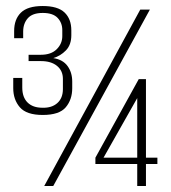

<svg xmlns="http://www.w3.org/2000/svg" viewBox="-20 -618 569 638"><path d="M122 -236Q68 -236 46 -261.5Q24 -287 24 -325V-359H54V-327Q54 -295 71.5 -277.5Q89 -260 121 -260Q152 -259 170.5 -275.5Q189 -292 189 -322V-356Q189 -383 169.5 -399Q150 -415 116 -415H75V-436H116Q150 -436 168.5 -454.5Q187 -473 187 -498V-518Q187 -542 171.5 -558.5Q156 -575 122 -575Q88 -575 72.5 -557.5Q57 -540 57 -513V-491H27V-515Q27 -554 49.5 -576Q72 -598 122 -598Q172 -598 194.5 -576.5Q217 -555 217 -517V-501Q217 -469 199 -450.5Q181 -432 157 -425Q189 -420 204.5 -398.5Q220 -377 220 -347V-325Q220 -287 198.5 -261.5Q177 -236 122 -236ZM127 0 446 -586H478L157 0ZM436 0V-73H297V-94L441 -355H465V-94H503V-73H465V0ZM324 -94H436V-292Z"/></svg>

Font: Alumni Sans Thin ExtraLight
Style: Regular
Weight: 250
Version: Version 1.018